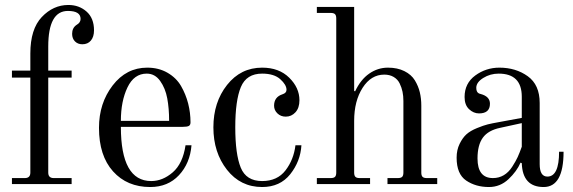

<svg xmlns="http://www.w3.org/2000/svg" viewBox="-20 -740 2304 772"><path d="M28 0V-24H80Q102 -24 102 -46V-428H28V-456H102V-525Q102 -623 148 -671.5Q194 -720 255 -720Q298 -720 328 -693.5Q358 -667 358 -618Q358 -592 345.5 -577Q333 -562 311 -562Q293 -562 281.5 -573.5Q270 -585 270 -604Q270 -628 288 -640Q304 -649 304 -664Q304 -696 253 -696Q174 -696 174 -553V-456H268V-428H174V-46Q174 -24 196 -24H268V0Z M466 -254H660Q660 -304 652.5 -344.5Q645 -385 624 -414.5Q603 -444 570 -444Q519 -444 492.5 -388.5Q466 -333 466 -254ZM378 -226Q378 -325 433 -396.5Q488 -468 572 -468Q618 -468 653.5 -447.5Q689 -427 708 -394Q727 -361 736.5 -324Q746 -287 746 -248Q746 -237 739 -233.5Q732 -230 715 -230H466Q466 -12 588 -12Q634 -12 674.5 -47Q715 -82 726 -156H750Q744 -83 699.5 -35.5Q655 12 584 12Q491 12 434.5 -51Q378 -114 378 -226Z M1034 12Q947 12 892.5 -57.5Q838 -127 838 -228Q838 -329 893 -398.5Q948 -468 1034 -468Q1102 -468 1143 -427.5Q1184 -387 1184 -337Q1184 -306 1168 -288.5Q1152 -271 1129 -271Q1109 -271 1095.5 -284Q1082 -297 1082 -315Q1082 -350 1116 -361Q1132 -366 1132 -379Q1132 -399 1107 -421.5Q1082 -444 1034 -444Q971 -444 948.5 -390Q926 -336 926 -228Q926 -120 948 -66Q970 -12 1034 -12Q1095 -12 1128 -55Q1161 -98 1168 -156H1192Q1188 -91 1147 -39.5Q1106 12 1034 12Z M1254 0V-24H1310Q1322 -24 1327 -29Q1332 -34 1332 -46V-666Q1332 -678 1327 -683Q1322 -688 1310 -688H1254V-712H1404V-374L1408 -373Q1430 -420 1464.5 -444Q1499 -468 1540 -468Q1578 -468 1606 -454Q1634 -440 1648 -417Q1662 -394 1668 -369Q1674 -344 1674 -315V-46Q1674 -34 1679 -29Q1684 -24 1696 -24H1738V0H1538V-24H1580Q1592 -24 1597 -29Q1602 -34 1602 -46V-334Q1602 -354 1598.5 -371Q1595 -388 1587 -404.5Q1579 -421 1563 -430.5Q1547 -440 1525 -440Q1472 -440 1438 -387Q1404 -334 1404 -254V-46Q1404 -34 1409 -29Q1414 -24 1426 -24H1468V0Z M1900 -103Q1900 -24 1962 -24Q1986 -24 2005.5 -35.5Q2025 -47 2039.5 -69.5Q2054 -92 2061.5 -108.5Q2069 -125 2078 -150V-245L1991 -226Q1943 -216 1921.5 -186.5Q1900 -157 1900 -103ZM1816 -106Q1816 -137 1828 -161.5Q1840 -186 1855.5 -200Q1871 -214 1898 -225Q1925 -236 1941.5 -240Q1958 -244 1986 -249L2078 -266V-351Q2078 -444 1985 -444Q1951 -444 1923 -426.5Q1895 -409 1895 -387Q1895 -377 1898 -372Q1902 -364 1913 -362Q1950 -352 1950 -323Q1950 -284 1906 -284Q1884 -284 1866 -301Q1848 -318 1848 -350Q1848 -405 1891 -436.5Q1934 -468 1988 -468Q2054 -468 2102 -433.5Q2150 -399 2150 -326V-80Q2150 -30 2181 -30Q2228 -30 2228 -130H2246Q2246 12 2166 12Q2081 12 2078 -84L2073 -86Q2058 -51 2024.5 -19.5Q1991 12 1946 12Q1893 12 1854.5 -14Q1816 -40 1816 -106Z"/></svg>

Font: Old Standard TT
Style: Regular
Weight: 400
Designer: Alexey Kryukov <alexios@thessalonica.org.ru>
Version: Version 2.2